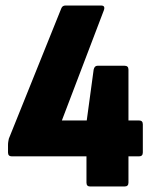

<svg xmlns="http://www.w3.org/2000/svg" viewBox="-20 -675 557 695"><path d="M306 0Q293 0 293 -14V-109H23Q9 -109 9 -123V-150Q9 -157 10 -162.5Q11 -168 12 -173L202 -645Q206 -655 217 -655H346Q362 -655 356 -638L204 -239H294L319 -423Q322 -437 333 -437H431Q445 -437 445 -423V-239H483Q497 -239 497 -225V-123Q497 -109 483 -109H445V-14Q445 0 431 0Z"/></svg>

Font: Sofia Sans Condensed Black
Style: Regular
Weight: 900
Designer: Botio Nikoltchev, Ani Petrova
Foundry: lettersoup
Version: Version 4.101